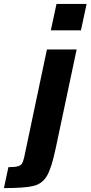

<svg xmlns="http://www.w3.org/2000/svg" viewBox="-126 -763 463 982"><path d="M134 -608 163 -743H317L288 -608ZM-2 40 114 -510H266L159 -5Q138 96 114 136.5Q90 177 45.5 188Q1 199 -106 199L-83 92Q-49 92 -33.5 87Q-18 82 -12.5 72Q-7 62 -2 40Z"/></svg>

Font: Saira Semi Condensed
Style: Bold Italic
Weight: 700
Width: 4
Italic angle: -12°
Designer: Hector Gatti with collaboration of the Omnibus-Type team
Foundry: Omnibus-Type
Version: Version 1.001; ttfautohint (v1.8)